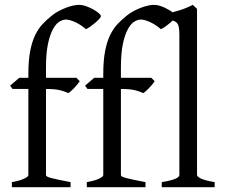

<svg xmlns="http://www.w3.org/2000/svg" viewBox="-20 -777 933 797"><path d="M651.4 0V-21Q672.4 -24.4 686.5 -28.1Q700.7 -31.7 709 -35.4Q717.3 -39.1 720.9 -43Q724.6 -46.9 724.6 -50.8V-632.8Q724.6 -654.8 721.7 -667Q718.8 -679.2 710.9 -685.1Q705.1 -689.5 696.8 -691.9Q691.9 -687 686 -682.1Q676.3 -673.8 665.8 -666.5Q655.3 -659.2 647.9 -655.8Q636.2 -666 624.3 -673.6Q612.3 -681.2 601.3 -686Q590.3 -690.9 580.8 -693.4Q571.3 -695.8 564.9 -695.8Q552.2 -695.8 537.8 -687.3Q523.4 -678.7 511 -656.2Q498.5 -633.8 490.2 -595.2Q481.9 -556.6 481.9 -496.1V-454.1H607.9L622.1 -439.9Q617.7 -433.1 611.1 -425.3Q604.5 -417.5 597.9 -410.6Q591.3 -403.8 585 -398.2Q578.6 -392.6 574.2 -390.6Q563 -396.5 542 -402.1Q521 -407.7 481.9 -407.7V-49.8Q481.9 -46.9 487.1 -43.9Q492.2 -41 504.4 -37.8Q516.6 -34.7 535.9 -30.5Q555.2 -26.4 584 -21V0H340.3V-21Q374 -26.9 391.4 -35.4Q408.7 -43.9 408.7 -49.8V-407.7H343.3L333 -421.4L371.1 -454.1H408.7V-469.2Q408.7 -526.9 416.5 -566.2Q424.3 -605.5 437.7 -632.6Q451.2 -659.7 468.8 -678Q486.3 -696.3 505.9 -711.9Q519 -722.7 534.7 -731Q550.3 -739.3 565.7 -745.1Q581.1 -751 595 -753.9Q608.9 -756.8 618.2 -756.8Q633.3 -756.8 649.4 -751Q665.5 -745.1 678.7 -737.3Q688.5 -731.9 696.3 -726.1Q709 -729.5 720.7 -732.9Q750 -741.2 780.3 -756.8L797.9 -740.2V-50.8Q797.9 -43.5 814.5 -35.6Q831.1 -27.8 871.1 -21V0ZM398.9 -710Q398.9 -706.1 391.8 -698.2Q384.8 -690.4 375 -682.1Q365.2 -673.8 354.7 -666.5Q344.2 -659.2 336.9 -655.8Q325.2 -666 313.2 -673.6Q301.3 -681.2 290.3 -686Q279.3 -690.9 269.8 -693.4Q260.3 -695.8 253.9 -695.8Q241.2 -695.8 226.8 -687.3Q212.4 -678.7 200 -656.2Q187.5 -633.8 179.2 -595.2Q170.9 -556.6 170.9 -496.1V-454.1H296.9L311 -439.9Q306.6 -433.1 300 -425.3Q293.5 -417.5 286.9 -410.6Q280.3 -403.8 273.9 -398.2Q267.6 -392.6 263.2 -390.6Q252 -396.5 231 -402.1Q210 -407.7 170.9 -407.7V-49.8Q170.9 -46.9 176 -43.9Q181.2 -41 193.4 -37.8Q205.6 -34.7 224.9 -30.5Q244.1 -26.4 272.9 -21V0H29.3V-21Q63 -26.9 80.3 -35.4Q97.7 -43.9 97.7 -49.8V-407.7H32.2L22 -421.4L60.1 -454.1H97.7V-469.2Q97.7 -526.9 105.5 -566.2Q113.3 -605.5 126.7 -632.6Q140.1 -659.7 157.7 -678Q175.3 -696.3 194.8 -711.9Q208 -722.7 223.6 -731Q239.3 -739.3 254.6 -745.1Q270 -751 283.9 -753.9Q297.9 -756.8 307.1 -756.8Q322.3 -756.8 338.4 -751Q354.5 -745.1 367.9 -737.5Q381.3 -730 390.1 -722.2Q398.9 -714.4 398.9 -710Z"/></svg>

Font: Gentium Plus
Style: Regular
Weight: 400
Designer: J. Victor Gaultney, Annie Olsen, Iska Routamaa
Foundry: SIL International
Version: Version 1.510